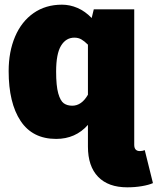

<svg xmlns="http://www.w3.org/2000/svg" viewBox="-20 -574 674 821"><path d="M634 209Q616 217 586.5 222Q557 227 524 227Q443 227 399.5 182Q356 137 356 53V-40Q303 20 220 20Q119 20 68 -57Q17 -134 17 -270Q17 -353 44.5 -417.5Q72 -482 123.5 -518Q175 -554 245 -554Q279 -554 311.5 -540Q344 -526 372 -497L381 -534H554V45Q554 72 578 72Q589 72 599 68ZM356 -169V-383Q341 -398 328 -405.5Q315 -413 298 -413Q262 -413 241 -378.5Q220 -344 220 -268Q220 -207 229 -175Q238 -143 252.5 -132.5Q267 -122 289 -122Q329 -122 356 -169Z"/></svg>

Font: FiraGO Heavy
Style: Regular
Weight: 900
Designer: bBox Type
Foundry: bBox Type GmbH
Version: Version 1.001